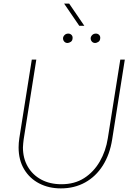

<svg xmlns="http://www.w3.org/2000/svg" viewBox="-20 -1030 725 1063"><path d="M317 13Q250 13 197 -14.5Q144 -42 113.5 -93Q83 -144 83 -214Q83 -226 84 -239Q85 -252 87 -265L156 -700H181L111 -258Q110 -247 108.5 -236Q107 -225 107 -214Q107 -154 133.5 -108Q160 -62 208 -36Q256 -10 320 -10Q393 -10 446 -44Q499 -78 532.5 -136Q566 -194 577 -265L646 -700H671L601 -258Q588 -175 549.5 -114Q511 -53 451.5 -20Q392 13 317 13ZM507 -792Q496 -792 489 -799.5Q482 -807 482 -818Q482 -827 490 -835.5Q498 -844 511 -844Q521 -844 528 -837.5Q535 -831 535 -821Q535 -805 525 -798.5Q515 -792 507 -792ZM354 -792Q343 -792 336 -799.5Q329 -807 329 -818Q329 -827 337 -835.5Q345 -844 358 -844Q368 -844 375 -837.5Q382 -831 382 -821Q382 -805 372 -798.5Q362 -792 354 -792ZM419 -887 335 -1010H363L447 -887Z"/></svg>

Font: MuseoModerno Thin Thin
Style: Italic
Weight: 250
Italic angle: -9°
Version: Version 1.003